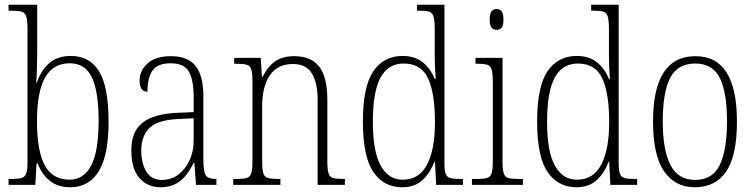

<svg xmlns="http://www.w3.org/2000/svg" viewBox="-20 -780 3180 810"><path d="M277 10Q224 10 190.5 -17Q157 -44 139 -90H134L129 0H16V-25H28Q56 -25 70.5 -29Q85 -33 90.5 -48Q96 -63 96 -94V-659Q96 -695 90.5 -711Q85 -727 70.5 -731Q56 -735 29 -735H16V-760H137V-564Q137 -537 136 -499Q135 -461 133 -430H135Q152 -482 187 -513Q222 -544 279 -544Q358 -544 398 -479Q438 -414 438 -267Q438 -167 418 -106Q398 -45 361.5 -17.5Q325 10 277 10ZM274 -22Q333 -22 364.5 -81.5Q396 -141 396 -270Q396 -395 367.5 -454Q339 -513 274 -513Q204 -513 170 -452.5Q136 -392 136 -269Q136 -144 168.5 -83Q201 -22 274 -22Z M657 10Q603 10 568.5 -28.5Q534 -67 534 -147Q534 -225 581.5 -262.5Q629 -300 728 -304L797 -307V-371Q797 -442 777 -477.5Q757 -513 700 -513Q646 -513 624 -483Q602 -453 602 -393Q569 -393 569 -441Q569 -482 602.5 -512.5Q636 -543 702 -543Q771 -543 804.5 -502.5Q838 -462 838 -372V-107Q838 -54 848.5 -39.5Q859 -25 890 -25H893V0H807L800 -93H797Q784 -66 766 -42.5Q748 -19 721.5 -4.5Q695 10 657 10ZM664 -21Q703 -21 733 -44Q763 -67 780 -104.5Q797 -142 797 -186V-281L732 -278Q645 -274 610.5 -240Q576 -206 576 -145Q576 -92 597 -56.5Q618 -21 664 -21Z M964 0V-25H976Q1005 -25 1020 -29Q1035 -33 1040 -49Q1045 -65 1045 -99V-438Q1045 -472 1040 -487.5Q1035 -503 1020.5 -507Q1006 -511 978 -511H968V-536H1080L1085 -456H1088Q1110 -500 1141 -521.5Q1172 -543 1221 -543Q1293 -543 1327 -498.5Q1361 -454 1361 -359V-99Q1361 -65 1366 -49Q1371 -33 1385 -29Q1399 -25 1428 -25H1435V0H1320V-361Q1320 -428 1296.5 -469Q1273 -510 1215 -510Q1151 -510 1118.5 -462.5Q1086 -415 1086 -331V-98Q1086 -64 1091 -48.5Q1096 -33 1111 -29Q1126 -25 1155 -25H1163V0Z M1677 10Q1599 10 1555 -54.5Q1511 -119 1511 -267Q1511 -415 1555 -479.5Q1599 -544 1678 -544Q1730 -544 1763 -517.5Q1796 -491 1814 -447H1818Q1816 -471 1815 -497Q1814 -523 1814 -548V-656Q1814 -693 1809 -710Q1804 -727 1790 -731Q1776 -735 1749 -735H1739V-760H1855V-93Q1855 -62 1860 -47.5Q1865 -33 1879.5 -29Q1894 -25 1922 -25H1933V0H1820L1815 -98H1813Q1794 -49 1761.5 -19.5Q1729 10 1677 10ZM1680 -22Q1748 -22 1781.5 -85.5Q1815 -149 1815 -265Q1815 -386 1786 -449Q1757 -512 1683 -512Q1618 -512 1585.5 -453Q1553 -394 1553 -265Q1553 -140 1586.5 -80.5Q1620 -21 1680 -22Z M2075 -654Q2062 -654 2054 -663Q2046 -672 2046 -698Q2046 -723 2054 -732.5Q2062 -742 2075 -742Q2088 -742 2096 -732.5Q2104 -723 2104 -698Q2104 -672 2096 -663Q2088 -654 2075 -654ZM1971 0V-25H1990Q2019 -25 2034 -29Q2049 -33 2054 -49Q2059 -65 2059 -98V-435Q2059 -469 2054.5 -485.5Q2050 -502 2036.5 -506.5Q2023 -511 1996 -511H1986V-536H2100V-99Q2100 -65 2105 -49Q2110 -33 2125 -29Q2140 -25 2169 -25H2186V0Z M2412 10Q2334 10 2290 -54.5Q2246 -119 2246 -267Q2246 -415 2290 -479.5Q2334 -544 2413 -544Q2465 -544 2498 -517.5Q2531 -491 2549 -447H2553Q2551 -471 2550 -497Q2549 -523 2549 -548V-656Q2549 -693 2544 -710Q2539 -727 2525 -731Q2511 -735 2484 -735H2474V-760H2590V-93Q2590 -62 2595 -47.5Q2600 -33 2614.5 -29Q2629 -25 2657 -25H2668V0H2555L2550 -98H2548Q2529 -49 2496.5 -19.5Q2464 10 2412 10ZM2415 -22Q2483 -22 2516.5 -85.5Q2550 -149 2550 -265Q2550 -386 2521 -449Q2492 -512 2418 -512Q2353 -512 2320.5 -453Q2288 -394 2288 -265Q2288 -140 2321.5 -80.5Q2355 -21 2415 -22Z M2911 10Q2828 10 2781.5 -57.5Q2735 -125 2735 -267Q2735 -543 2914 -543Q3089 -543 3089 -267Q3089 -124 3044 -57Q2999 10 2911 10ZM2912 -21Q2987 -21 3017 -85Q3047 -149 3047 -267Q3047 -391 3016.5 -451.5Q2986 -512 2913 -512Q2838 -512 2807 -451Q2776 -390 2776 -267Q2776 -147 2808.5 -84Q2841 -21 2912 -21Z"/></svg>

Font: Noto Serif Tamil Condensed ExtraLight
Style: Regular
Weight: 200
Width: 3
Designer: Indian Type Foundry, Tom Grace, and the Monotype Design Team
Foundry: Monotype Imaging Inc.
Version: Version 2.004; ttfautohint (v1.8.4.7-5d5b)